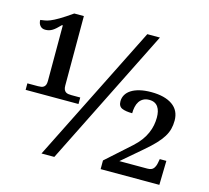

<svg xmlns="http://www.w3.org/2000/svg" viewBox="-103 -840 1046 961"><g transform="rotate(15 420.0 -359.5)"><path d="M122.6 -647Q110.8 -635.3 101.6 -626.7Q92.3 -618.2 83.7 -613Q75.2 -607.9 66.4 -605.5Q57.6 -603 46.9 -603Q30.3 -603 20.5 -614.5Q10.7 -626 10.7 -644Q22.5 -646 33.4 -647.5Q44.4 -648.9 61 -655.5Q77.6 -662.1 102.5 -676.8Q127.4 -691.4 167 -719.2H216.8V-358.9Q216.8 -346.2 220.2 -338.6Q223.6 -331.1 229.2 -327.1Q234.9 -323.2 242.4 -322Q250 -320.8 258.8 -320.8H304.7V-287.1H30.8V-320.8H85.9Q94.7 -320.8 102.1 -322Q109.4 -323.2 115 -327.1Q120.6 -331.1 123.8 -338.6Q127 -346.2 127 -358.9V-647ZM256.3 0H189.9L546.9 -713.9H612.3ZM791 -331.1Q791 -307.6 785.6 -287.1Q780.3 -266.6 767.6 -246.1Q754.9 -225.6 734.1 -203.6Q713.4 -181.6 682.1 -154.8L576.2 -64H721.2Q744.1 -64 753.2 -76.2Q762.2 -88.4 765.1 -105L769 -126H803.2L800.3 -1H496.1V-45.9L623 -159.7Q645 -179.7 660.2 -200.2Q675.3 -220.7 684.3 -241.5Q693.4 -262.2 697.3 -282.7Q701.2 -303.2 701.2 -322.8Q701.2 -339.4 698 -353.3Q694.8 -367.2 687.7 -377.4Q680.7 -387.7 669.4 -393.3Q658.2 -398.9 642.1 -398.9Q624 -398.9 611.3 -391.8Q598.6 -384.8 590.8 -372.8Q583 -360.8 579.6 -345Q576.2 -329.1 576.2 -312Q542.5 -312 523.2 -320.3Q503.9 -328.6 503.9 -355Q503.9 -373 512.7 -388.4Q521.5 -403.8 538.8 -415Q556.2 -426.3 582 -432.6Q607.9 -439 642.1 -439Q711.9 -439 751.5 -411.4Q791 -383.8 791 -331.1Z"/></g></svg>

Font: Noto Serif
Style: Regular
Weight: 400
Designer: Monotype Design team
Foundry: Monotype Imaging Inc.
Version: Version 1.02